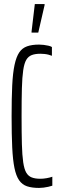

<svg xmlns="http://www.w3.org/2000/svg" viewBox="-20 -915 292 943"><path d="M172 8Q137 8 113 0Q89 -8 74 -29.5Q59 -51 51 -90Q43 -129 40 -191Q37 -253 37 -344Q37 -434 40 -495.5Q43 -557 51.5 -596.5Q60 -636 74.5 -657.5Q89 -679 113 -687.5Q137 -696 172 -696Q183 -696 195 -694.5Q207 -693 218 -690.5Q229 -688 235 -684V-641Q228 -644 218 -646.5Q208 -649 197.5 -650Q187 -651 178 -651Q153 -651 136 -644.5Q119 -638 109 -621Q99 -604 94 -570Q89 -536 87.5 -481Q86 -426 86 -344Q86 -262 87.5 -207Q89 -152 94 -118Q99 -84 109 -67Q119 -50 136 -43.5Q153 -37 178 -37Q193 -37 209.5 -40Q226 -43 237 -47V-3Q228 0 217 2.5Q206 5 194 6.5Q182 8 172 8ZM135 -755V-760L151 -895H199V-890L168 -755Z"/></svg>

Font: Saira UltraCondensed Light
Style: Regular
Weight: 300
Width: 1
Designer: Hector Gatti with collaboration of the Omnibus-Type team
Foundry: Omnibus-Type
Version: Version 1.101